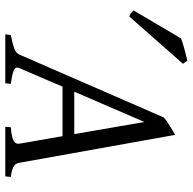

<svg xmlns="http://www.w3.org/2000/svg" viewBox="-21 -708 729 727"><g transform="rotate(90 343.5 -344.5)"><path d="M327.1 -261.2H487.8L441.9 -526.9ZM647.9 0H460L461.9 -21Q496.6 -23.4 511.7 -31Q526.9 -38.6 523.9 -54.2L495.6 -216.8H308.1L238.3 -54.2Q231.4 -39.1 245.8 -32.5Q260.3 -25.9 297.9 -21L294.9 0H109.9L112.8 -21Q143.6 -26.9 162.1 -33.4Q180.7 -40 187 -54.2L424.8 -600.1Q431.2 -606 439.9 -612.1Q448.7 -618.2 458 -623.8Q467.3 -629.4 475.8 -634.5Q484.4 -639.6 490.7 -643.1L596.2 -54.2Q597.2 -47.4 599.9 -42.2Q602.5 -37.1 608.4 -33Q614.3 -28.8 624.3 -25.9Q634.3 -22.9 649.9 -21ZM42.5 -469.7Q35.2 -472.2 31 -475.1Q26.9 -478 19.5 -485.8L125.5 -665.5Q133.3 -668.5 144 -671.9Q154.8 -675.3 166.3 -678.5Q177.7 -681.6 189.2 -684.3Q200.7 -687 209.5 -689.5L221.7 -672.9Z"/></g></svg>

Font: GentiumAlt
Style: Italic
Weight: 400
Italic angle: -7°
Designer: J. Victor Gaultney
Version: Version 1.02; 2005; OFL release